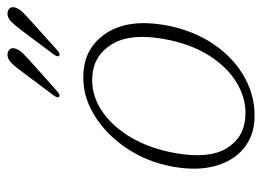

<svg xmlns="http://www.w3.org/2000/svg" viewBox="-115 -589 712 522"><g transform="rotate(-90 241.0 -328.0)"><path d="M306 -457Q375.5 -452 413 -393.2Q450.5 -334.5 434 -236.5Q420 -158.5 381 -102Q342 -45.5 287.5 -16.8Q233 12 173 7.5Q129.5 4.5 97 -22.8Q64.5 -50 50.8 -98.8Q37 -147.5 49 -215Q61.5 -284 99.5 -340.5Q137.5 -397 191.5 -429.2Q245.5 -461.5 306 -457ZM184 -17Q230 -13.5 273.8 -38.5Q317.5 -63.5 350.5 -114.8Q383.5 -166 396.5 -241.5Q412 -331 381.5 -380.2Q351 -429.5 295 -433Q246.5 -436.5 203.5 -409Q160.5 -381.5 129.5 -329.8Q98.5 -278 86 -209Q69.5 -116.5 98.5 -68.5Q127.5 -20.5 184 -17ZM308 -625.5Q321.5 -644 332.5 -654.5Q343.5 -665 356.5 -663.5Q365.5 -662 369.2 -655.5Q373 -649 368.5 -638.5Q365 -629.5 356.2 -621Q347.5 -612.5 338.5 -604L252 -527Q243.5 -519.5 238.5 -523.5Q235 -527 242.5 -538ZM419.5 -625.5Q433.5 -644 444.2 -654.5Q455 -665 468 -663.5Q477 -662 480.8 -655.5Q484.5 -649 480 -638.5Q476 -629.5 467.5 -621Q459 -612.5 449.5 -604L364 -527Q355 -519.5 350 -523.5Q346.5 -527 354 -538Z"/></g></svg>

Font: Fraunces 9pt S050 Thin
Style: Italic
Weight: 100
Italic angle: -16°
Version: Version 1.000; ttfautohint (v1.8.3)